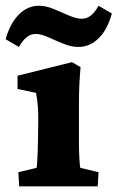

<svg xmlns="http://www.w3.org/2000/svg" viewBox="-56 -658 415 678"><path d="M11.7 0 8.8 -49.8 73.2 -65.4Q74.2 -69.3 75.2 -85Q76.2 -100.6 77.1 -121.1Q78.1 -141.6 78.1 -161.1L79.1 -234.4Q79.1 -262.7 77.6 -282.7Q76.2 -302.7 71.3 -330.1L5.9 -343.8V-390.6L198.2 -438.5L228.5 -420.9Q225.6 -388.7 224.1 -356.4Q222.7 -324.2 222.7 -284.2V-159.2Q222.7 -131.8 224.1 -102.5Q225.6 -73.2 227.5 -65.4L292 -49.8L289.1 0ZM292 -637.7 338.9 -610.4Q324.2 -554.7 293 -523.4Q261.7 -492.2 220.7 -492.2Q196.3 -492.2 168.5 -503.4Q140.6 -514.6 114.7 -526.4Q88.9 -538.1 70.3 -538.1Q52.7 -538.1 38.6 -526.9Q24.4 -515.6 10.7 -492.2L-36.1 -519.5Q-20.5 -575.2 10.3 -606.4Q41 -637.7 82 -637.7Q106.4 -637.7 134.3 -626Q162.1 -614.3 188 -603Q213.9 -591.8 232.4 -591.8Q250 -591.8 264.6 -603Q279.3 -614.3 292 -637.7Z"/></svg>

Font: Crimson Pro ExtraBold
Style: Regular
Weight: 800
Designer: Jacques Le Bailly
Foundry: Baron von Fonthausen
Version: Version 1.003